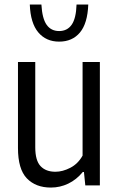

<svg xmlns="http://www.w3.org/2000/svg" viewBox="-20 -815 522 844"><path d="M59 -164.5V-542.5H135V-167.5Q135 -109.5 158.2 -84.8Q181.5 -60 223.5 -60Q255.5 -60 289.2 -77.5Q323 -95 343 -131V-542.5H419V0H355L349 -59H344Q316 -25 280 -7.8Q244 9.5 203.5 9.5Q137 9.5 98 -31Q59 -71.5 59 -164.5ZM111 -795H162Q165.5 -733.5 185 -706Q204.5 -678.5 240 -678.5Q275.5 -678.5 295 -706.2Q314.5 -734 316.5 -795H368Q365 -712.5 331.5 -672.2Q298 -632 240 -632Q182.5 -632 148.2 -672.8Q114 -713.5 111 -795Z"/></svg>

Font: Encode Sans Condensed
Style: Regular
Weight: 400
Width: 3
Designer: Multiple Designers
Foundry: Impallari Type
Version: Version 2.000